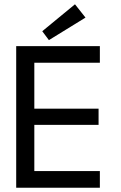

<svg xmlns="http://www.w3.org/2000/svg" viewBox="-20 -875 566 895"><path d="M55.5 -660H445.5V-582.5H140V-368.5H439.5V-293H140V-77.5H445.5V0H55.5ZM208 -688 177 -729.5 329.5 -855 378.5 -793Z"/></svg>

Font: League Spartan Thin
Style: Regular
Weight: 400
Version: Version 2.002